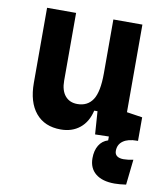

<svg xmlns="http://www.w3.org/2000/svg" viewBox="-82 -587 749 862"><g transform="rotate(10 293.0 -155.5)"><path d="M498 207Q441.9 207 411.4 182.1Q380.9 157.2 380.9 111.8Q380.9 76.9 395.3 53.1Q409.7 29.2 436.5 21V-14.6L553.7 -15.6L563.5 0Q523.3 0 500.9 16.1Q478.5 32.1 478.5 61.3Q478.5 76.7 489 84.5Q499.5 92.3 519 92.3Q537.8 92.3 563 86.9L550.3 202.6Q536.8 204.6 523 205.8Q509.3 207 498 207ZM217.8 9.8Q143.9 9.8 103.5 -38.8Q63 -87.4 63 -175.8V-517.6H195.3V-208.5Q195.3 -164.1 215.6 -139.9Q235.8 -115.7 271.5 -115.7Q318 -115.7 341.6 -151.6Q365.2 -187.5 365.2 -272L391.6 -99.6H351.6Q339.5 -46.9 304.4 -18.6Q269.3 9.8 217.8 9.8ZM374 4.9 365.2 -119.1V-210H497.6V-118.2L568.8 -107.4V0ZM365.2 -146.5V-517.6H497.6V-175.8Z"/></g></svg>

Font: Cascadia Code PL
Style: Regular
Weight: 400
Monospace: yes
Designer: Aaron Bell
Foundry: Saja Typeworks
Version: Version 2102.003